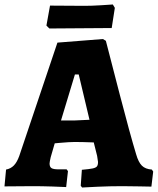

<svg xmlns="http://www.w3.org/2000/svg" viewBox="-28 -829 703 856"><path d="M332 -1 337 -72Q371 -75 385 -78Q399 -81 404 -87Q409 -93 409 -107Q409 -110 405 -134L390 -194Q338 -196 305 -196Q282 -196 238 -192L216 -190L198 -128Q193 -106 193 -100Q193 -85 201.5 -79.5Q210 -74 233 -74H269L275 -66L267 5Q252 4 204.5 2.5Q157 1 118 1L-8 2L-1 -73Q20 -77 34 -91.5Q48 -106 58 -134L228 -639L431 -655L444 -647Q459 -588 505.5 -409Q552 -230 579 -141Q589 -106 604.5 -90.5Q620 -75 649 -73L655 -64L647 3Q633 3 595.5 2Q558 1 517 1Q461 1 407 3.5Q353 6 338 7ZM306 -292Q311 -292 371 -295L323 -497H306L244 -292ZM179 -715 195 -804 349 -803Q380 -803 421 -805.5Q462 -808 475 -809L484 -794L470 -704L329 -703L192 -702Z"/></svg>

Font: Alegreya SC ExtraBold
Style: Regular
Weight: 800
Designer: Juan Pablo del Peral
Foundry: Huerta Tipografica
Version: Version 2.007; ttfautohint (v1.6)